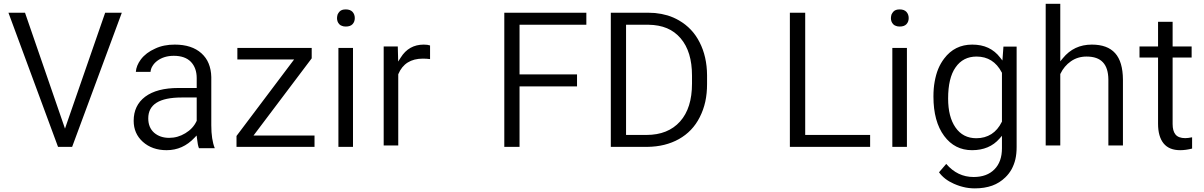

<svg xmlns="http://www.w3.org/2000/svg" viewBox="-20 -794 6446 1028"><path d="M328 -105.3 320.9 -125.9 113.9 -725.9H25.2L290.7 -7.6H366.2L632.2 -725.9H543.1L335 -125.9Z M1130 -0.5C1117.4 -31.2 1111.3 -72.5 1111.3 -123.4V-381.4C1110.8 -408.6 1105.8 -432.7 1097.2 -453.9C1088.7 -475.1 1075.6 -493.2 1058.4 -508.8C1024.2 -539.5 976.8 -555.2 915.9 -555.2C896.2 -555.2 878.1 -553.7 860.5 -550.1C842.8 -546.6 825.7 -541.1 810.1 -533.5C778.3 -519.4 752.6 -500.3 734 -475.6C717.9 -453.9 708.8 -431.7 707.3 -409.1H785.9C786.9 -420.7 790.4 -431.2 797 -441.3C803 -451.4 811.6 -460.5 822.2 -468.5C845.8 -486.1 875.6 -495.2 910.3 -495.2C950.1 -495.2 980.9 -484.6 1002 -463C1022.7 -441.3 1033.2 -412.1 1033.2 -375.8V-331V-322.9H1025.7H935C858.4 -322.9 799 -307.3 757.2 -276.1C716.4 -245.3 695.7 -202.5 695.7 -147.1C695.7 -101.8 711.8 -64.5 744.6 -34.8C777.8 -5 820.2 10.1 872 10.1C930 10.1 979.8 -12.1 1021.7 -56.9L1032.7 -68.5L1034.8 -52.4C1037.3 -28.7 1040.8 -11.1 1045.3 -0.5ZM805.5 -83.1C784.4 -101.8 773.8 -127.5 773.8 -160.2C773.8 -234.8 833.2 -272 952.6 -272H1025.7H1033.2V-264V-148.1V-146.6L1032.2 -145.1C1019.6 -118.4 1000 -97.2 972.3 -80.6C945.1 -64 916.4 -55.9 885.6 -55.9C853.4 -55.9 826.7 -65 805.5 -83.1Z M1337.5 -68.5 1346.6 -80.6 1648.9 -481.6V-537.5H1250.9V-475.6H1539.5H1554.7L1545.6 -463.5L1246.3 -66V-7.6H1664V-68.5H1352.6Z M1870 -537.5H1791.9V-7.6H1870ZM1787.4 -679.1C1789.4 -673.6 1792.4 -669 1796.5 -664.5C1800 -660.5 1805 -657.4 1811.1 -655.4C1816.6 -652.9 1823.7 -651.9 1831.7 -651.9C1847.4 -651.9 1859.4 -655.9 1867.5 -664.5C1875.6 -673 1879.6 -684.1 1879.6 -697.2C1879.6 -710.3 1875.6 -721.4 1867.5 -730.5C1859.4 -739 1847.4 -743.6 1831.7 -743.6C1823.7 -743.6 1816.6 -742.6 1811.1 -740.6C1805 -738 1800 -735 1796.5 -730.5C1794.5 -728 1792.9 -725.9 1791.4 -723.4C1789.9 -720.9 1788.4 -718.4 1787.4 -715.9C1786.4 -712.8 1785.9 -709.8 1785.4 -706.8C1784.9 -703.8 1784.4 -700.8 1784.4 -697.2C1784.4 -690.7 1785.4 -684.6 1787.4 -679.1Z M2282.6 -550.6C2274.1 -553.7 2263 -555.2 2248.9 -555.2C2195.5 -555.2 2154.2 -532 2125.4 -485.6L2111.8 -464.5L2111.3 -489.7L2109.8 -545.1H2034.3V-15.1H2112.3V-394.5V-396L2112.8 -397.5C2136 -452.4 2179.8 -480.1 2244.3 -480.1C2257.9 -480.1 2270.5 -479.1 2282.6 -477.6Z M3069.5 -395.5H2769.3H2761.7V-403V-653.9V-661.5H2769.3H3119.4V-725.9H2680.1V-7.6H2761.7V-323.9V-331.5H2769.3H3069.5Z M3445.8 -7.6C3478.1 -8.1 3508.3 -11.6 3536.5 -18.6C3564.7 -25.7 3590.9 -35.8 3615.1 -49.4C3663.5 -76.6 3700.8 -115.4 3726.4 -166.2C3739.5 -191.9 3749.6 -219.6 3756.2 -249.4C3762.7 -279.1 3765.7 -310.8 3765.7 -344.6V-391.4C3765.2 -457.4 3752.1 -516.4 3725.9 -567.3C3700.3 -618.1 3663.5 -656.9 3615.6 -684.6C3606 -690.2 3596 -695.2 3585.9 -699.7C3575.8 -704.3 3565.2 -707.8 3554.7 -711.3C3544.1 -714.4 3533 -716.9 3521.4 -719.4C3509.8 -721.4 3498.2 -722.9 3486.6 -724.4C3474.6 -725.4 3462.5 -725.9 3449.9 -725.9H3250.4V-7.6ZM3332 -661.5H3339.5H3452.4C3489.2 -661 3522.4 -654.9 3551.1 -642.8C3579.8 -630.7 3604 -612.6 3624.7 -588.4C3665 -541.1 3685.1 -474.6 3685.1 -389.4V-346.6C3685.1 -258.9 3664 -191.4 3621.2 -143.6C3578.3 -95.7 3518.4 -71.5 3441.3 -71.5H3339.5H3332V-79.1V-653.9Z M4291.2 -71.5V-79.1V-725.9H4209.1V-7.6H4638.8V-71.5H4298.7Z M4835.8 -537.5H4757.7V-7.6H4835.8ZM4753.1 -679.1C4755.2 -673.6 4758.2 -669 4762.2 -664.5C4765.7 -660.5 4770.8 -657.4 4776.8 -655.4C4782.4 -652.9 4789.4 -651.9 4797.5 -651.9C4813.1 -651.9 4825.2 -655.9 4833.2 -664.5C4841.3 -673 4845.3 -684.1 4845.3 -697.2C4845.3 -710.3 4841.3 -721.4 4833.2 -730.5C4825.2 -739 4813.1 -743.6 4797.5 -743.6C4789.4 -743.6 4782.4 -742.6 4776.8 -740.6C4770.8 -738 4765.7 -735 4762.2 -730.5C4760.2 -728 4758.7 -725.9 4757.2 -723.4C4755.7 -720.9 4754.2 -718.4 4753.1 -715.9C4752.1 -712.8 4751.6 -709.8 4751.1 -706.8C4750.6 -703.8 4750.1 -700.8 4750.1 -697.2C4750.1 -690.7 4751.1 -684.6 4753.1 -679.1Z M5035.3 -66C5073 -15.1 5122.9 10.1 5184.4 10.1C5246.3 10.1 5295.7 -10.6 5331.5 -51.9L5344.6 -67V-46.9V0C5344.6 48.4 5331 86.1 5304.3 112.8C5277.6 140.1 5240.3 153.7 5192.9 153.7C5135.5 153.7 5086.6 130.5 5046.3 83.6L5007.6 128.5C5026.2 154.2 5052.9 174.8 5087.2 189.9C5092.7 192.4 5097.7 194.5 5103.3 196.5C5108.3 198.5 5113.4 200.5 5118.9 202C5124.4 203.5 5129.5 205 5135 206.5C5140.1 208.1 5145.1 209.1 5150.6 210.1C5156.2 211.1 5161.2 212.1 5166.8 212.6C5172.3 213.1 5177.8 213.6 5183.4 214.1C5188.9 214.6 5194 214.6 5199.5 214.6C5234.3 214.6 5265 209.6 5292.2 200C5318.9 190.4 5342.6 175.3 5362.7 155.7C5376.3 142.6 5387.4 128 5396.5 111.8C5405 95.7 5412.1 78.1 5416.6 58.4C5421.2 38.3 5423.2 16.6 5423.2 -7.1V-544.6H5352.6L5348.6 -490.2L5347.1 -470L5335 -485.6C5317.4 -508.8 5295.7 -526.4 5271 -538C5246.3 -549.6 5217.6 -555.2 5185.4 -555.2C5122.9 -555.2 5073 -530.5 5035.3 -480.6C5022.7 -464 5012.1 -445.8 5003.5 -425.2C4995 -404.5 4988.9 -381.9 4984.4 -357.2C4979.8 -332.5 4977.8 -305.8 4977.8 -277.1C4977.8 -187.9 4997 -117.4 5035.3 -66ZM5096.2 -433.2C5122.9 -472 5160.7 -491.2 5208.6 -491.2C5268.5 -491.2 5313.9 -463 5343.6 -406L5344.6 -404.5V-402.5V-144.6V-142.6L5343.6 -141.1C5329.5 -112.3 5310.8 -90.7 5288.2 -76.1C5265 -61.5 5238.3 -53.9 5207.6 -53.9C5159.7 -53.9 5122.4 -73 5095.7 -111.8C5069.5 -149.6 5056.4 -201 5056.4 -266.5C5056.4 -339.5 5069.5 -395.5 5096.2 -433.2Z M5656.9 -465.5V-486.6V-773.8H5578.8V-15.1H5656.9V-396V-397.5L5657.9 -399.5C5671 -426.7 5689.7 -448.9 5713.4 -465.5C5737.5 -482.6 5765.7 -491.2 5797.5 -491.2C5836.8 -491.2 5866 -481.1 5885.1 -460.5C5904.3 -440.3 5913.9 -409.6 5914.4 -368.3V-15.1H5992.4V-367.8C5991.9 -431.2 5978.3 -478.6 5950.6 -509.3C5922.9 -540.1 5881.6 -555.2 5825.7 -555.2C5761.7 -555.2 5710.3 -531 5670.5 -482.1Z M6180.4 -677.1V-552.6V-545.1H6172.8H6081.1V-486.1H6172.8H6180.4V-478.6V-131.5C6180.4 -85.6 6190.4 -50.4 6210.1 -26.2C6229.7 -2 6259.4 10.1 6298.7 10.1C6319.4 10.1 6340.6 7.1 6362.7 1.5V-58.9C6347.6 -55.9 6335.5 -54.4 6325.9 -54.4C6301.8 -54.4 6284.1 -61 6273.6 -74.1C6263.5 -86.6 6258.4 -105.3 6258.4 -130V-478.6V-486.1H6266H6360.2V-545.1H6266H6258.4V-552.6V-677.1Z"/></svg>

Font: Vazir FD Light
Style: Regular
Weight: 300
Foundry: DejaVu fonts team - Redesigned by Saber Rastikerdar
Version: Version 21.10;October 20, 2019;FontCreator 12.0.0.2547 64-bi